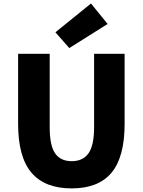

<svg xmlns="http://www.w3.org/2000/svg" viewBox="-20 -1047 803 1081"><path d="M383.8 13.7Q232.4 13.7 157.2 -74.7Q82 -163.1 82 -349.6V-744.1H259.8V-331.1Q259.8 -228.5 290 -184.1Q320.3 -139.6 383.8 -139.6Q447.3 -139.6 478.5 -184.1Q509.8 -228.5 509.8 -331.1V-744.1H681.6V-349.6Q681.6 -163.1 607.9 -74.7Q534.2 13.7 383.8 13.7ZM370.1 -776.4 292 -865.2 492.2 -1027.3 585.9 -912.1Z"/></svg>

Font: Gen Shin Gothic Heavy
Style: Bold
Weight: 900
Designer: [Source Han Sans]
Ryoko NISHIZUKA  (kana & ideographs); Paul D. Hunt (Latin, Greek & Cyrillic); Wenlong ZHANG  (bopomofo
Version: Version 1.002.20150607